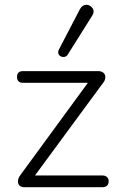

<svg xmlns="http://www.w3.org/2000/svg" viewBox="-20 -782 499 802"><path d="M55 -24Q55 -38 66 -52L347 -436H77Q51 -436 51 -461Q51 -485 77 -485H389Q404 -485 412 -478Q420 -471 420 -460Q420 -446 410 -435L126 -49H408Q420 -49 427 -42.5Q434 -36 434 -25Q434 -13 427 -6.5Q420 0 408 0H81Q69 0 62 -6.5Q55 -13 55 -24ZM245 -544Q236 -544 229.5 -549.5Q223 -555 223 -564Q223 -569 226 -575L314 -744Q324 -762 341 -762Q352 -762 361.5 -753.5Q371 -745 371 -734Q371 -726 366 -718L263 -554Q257 -544 245 -544Z"/></svg>

Font: SN Pro Light
Style: Regular
Weight: 300
Designer: Tobias Whetton
Foundry: Supernotes
Version: Version 1.002